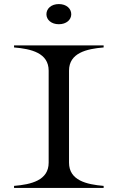

<svg xmlns="http://www.w3.org/2000/svg" viewBox="-20 -923 578 943"><path d="M49 -10V0H489V-10C405 -17 319 -37 319 -124V-576C319 -663 405 -683 489 -690V-700H49V-690C133 -683 219 -663 219 -576V-124C219 -37 133 -17 49 -10ZM269 -804C306 -804 330 -826 330 -853C330 -881 306 -903 269 -903C232 -903 208 -881 208 -853C208 -826 232 -804 269 -804Z"/></svg>

Font: Sprat Extended
Style: Regular
Weight: 400
Width: 9
Designer: Ethan Nakache
Foundry: Collletttivo
Version: Version 2.000;Glyphs 3.2 (3217)